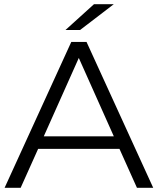

<svg xmlns="http://www.w3.org/2000/svg" viewBox="-20 -901 757 921"><path d="M553 -187H163L79 0H2L322 -700H395L715 0H637ZM526 -247 358 -623 190 -247ZM431 -881H526L364 -757H294Z"/></svg>

Font: APTA Sans Regular
Style: Regular
Weight: 400
Version: Version 7.200